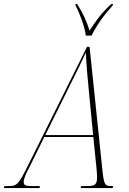

<svg xmlns="http://www.w3.org/2000/svg" viewBox="-78 -951 651 971"><path d="M356 -771H385C409 -819 445 -873 492 -923L493 -931H485C433 -884 401 -837 375 -796C359 -846 343 -882 312 -931H304V-923C325 -884 351 -815 356 -771ZM-58 0H122L124 -10H89C53 -10 42 -12 42 -31C42 -49 55 -76 69 -102L146 -258H394L410 -100C411 -87 413 -71 413 -56C413 -18 403 -10 362 -10H332L330 0H492L494 -10H484C453 -10 447 -16 439 -99L375 -714H362L61 -109C14 -15 6 -10 -36 -10H-56ZM272 -512C324 -617 333 -635 356 -685C358 -634 366 -543 372 -484L393 -268H151Z"/></svg>

Font: Noto Serif Display Condensed Thin
Style: Italic
Weight: 100
Width: 3
Italic angle: -12°
Designer: Monotype Design Team
Foundry: Monotype Imaging Inc.
Version: Version 2.009